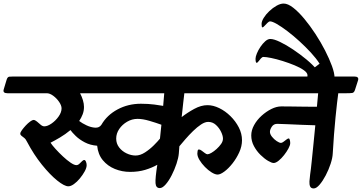

<svg xmlns="http://www.w3.org/2000/svg" viewBox="-75 -1036 2034 1079"><path d="M-54 -534 -38 -587Q-33 -604 -23 -605Q-13 -606 0 -606H1365Q1393 -606 1386 -584L1369 -531Q1364 -515 1353 -513.5Q1342 -512 1320 -512H961Q958 -491 954.5 -456.5Q951 -422 946 -378Q978 -403 1016.5 -424Q1055 -445 1091 -445Q1123 -445 1157 -428.5Q1191 -412 1220 -383.5Q1249 -355 1267 -320Q1285 -285 1285 -248Q1285 -214 1269.5 -180Q1254 -146 1231.5 -117.5Q1209 -89 1186 -72Q1163 -55 1148 -55Q1134 -55 1114.5 -67Q1095 -79 1076.5 -98Q1058 -117 1046 -137Q1034 -157 1034 -173Q1034 -179 1035.5 -187.5Q1037 -196 1043 -196Q1049 -196 1058 -189.5Q1067 -183 1076 -176Q1085 -169 1091 -169Q1099 -169 1113 -177Q1127 -185 1142 -198.5Q1157 -212 1167.5 -227Q1178 -242 1178 -257Q1178 -273 1167.5 -295Q1157 -317 1138.5 -334Q1120 -351 1095 -351Q1077 -351 1055 -336.5Q1033 -322 1010 -299.5Q987 -277 967 -254Q947 -231 933 -214L930 -174Q928 -149 917 -116Q906 -83 890 -51.5Q874 -20 856 0.5Q838 21 823 21Q801 21 799 -6.5Q797 -34 809 -110Q779 -93 741 -81.5Q703 -70 656 -70Q611 -70 570.5 -86.5Q530 -103 503 -135.5Q476 -168 471 -217Q432 -220 401.5 -236Q371 -252 350.5 -272Q330 -292 321 -305Q292 -281 261.5 -263Q231 -245 209 -234Q218 -220 237 -199Q256 -178 278.5 -157Q301 -136 321.5 -122Q342 -108 354 -108Q363 -108 371 -115.5Q379 -123 386 -130Q393 -137 398 -137Q404 -137 408 -127.5Q412 -118 412 -108Q412 -93 401 -73Q390 -53 374 -33.5Q358 -14 340.5 -1.5Q323 11 309 11Q287 11 246.5 -21.5Q206 -54 160.5 -110.5Q115 -167 77 -239Q70 -254 61 -261Q52 -268 45.5 -273Q39 -278 39 -285Q39 -292 48 -304.5Q57 -317 69.5 -330.5Q82 -344 94.5 -353Q107 -362 113 -362Q122 -362 132.5 -353Q143 -344 153.5 -335Q164 -326 174 -326Q192 -326 215 -342Q238 -358 254.5 -381.5Q271 -405 271 -427Q271 -443 257.5 -463Q244 -483 224.5 -497.5Q205 -512 188 -512H-33Q-61 -512 -54 -534ZM370 -356Q387 -343 411.5 -331.5Q436 -320 459.5 -318.5Q483 -317 495 -335Q526 -389 585.5 -421Q645 -453 717 -453Q758 -453 792.5 -448.5Q827 -444 842 -441L848 -512H375Q385 -493 391 -473Q397 -453 397 -435Q397 -413 389.5 -393.5Q382 -374 370 -356ZM578 -257Q578 -229 594.5 -207.5Q611 -186 636.5 -174Q662 -162 687 -162Q713 -162 740 -179.5Q767 -197 789.5 -219.5Q812 -242 824 -257L832 -335Q802 -346 764.5 -357Q727 -368 698 -368Q667 -368 639.5 -352Q612 -336 595 -311Q578 -286 578 -257Z M1652 -600Q1652 -602 1652.5 -605Q1653 -608 1653 -613Q1653 -627 1632.5 -641.5Q1612 -656 1580.5 -669Q1549 -682 1514 -693Q1479 -704 1449.5 -710Q1420 -716 1405 -716Q1399 -716 1391.5 -708Q1384 -700 1378 -691.5Q1372 -683 1367 -683Q1364 -683 1362.5 -689.5Q1361 -696 1361 -706Q1361 -717 1368.5 -735.5Q1376 -754 1388.5 -772.5Q1401 -791 1415.5 -804Q1430 -817 1444 -817Q1464 -817 1498.5 -800.5Q1533 -784 1572.5 -757.5Q1612 -731 1647.5 -701.5Q1683 -672 1705.5 -644.5Q1728 -617 1728 -600ZM1727 -600Q1728 -602 1720.5 -612Q1713 -622 1703.5 -634Q1694 -646 1688 -653L1721 -678Q1702 -708 1672 -740.5Q1642 -773 1607.5 -804.5Q1573 -836 1540 -861Q1507 -886 1481 -901Q1455 -916 1442 -916Q1437 -916 1428 -907.5Q1419 -899 1411.5 -890.5Q1404 -882 1400 -882Q1395 -882 1395 -901Q1395 -916 1407 -935.5Q1419 -955 1438.5 -973.5Q1458 -992 1479.5 -1004Q1501 -1016 1519 -1016Q1543 -1016 1573 -992.5Q1603 -969 1635 -930.5Q1667 -892 1697.5 -845.5Q1728 -799 1752 -752Q1776 -705 1790.5 -665Q1805 -625 1805 -600Z M1266 -534 1282 -587Q1287 -604 1297 -605Q1307 -606 1321 -606H1916Q1944 -606 1937 -584L1920 -531Q1915 -515 1904 -513.5Q1893 -512 1871 -512H1826Q1823 -491 1819 -456Q1815 -421 1810.5 -376Q1806 -331 1802 -279.5Q1798 -228 1795 -174Q1794 -149 1783 -115.5Q1772 -82 1755.5 -50.5Q1739 -19 1721 2Q1703 23 1688 23Q1673 23 1668 12Q1663 1 1664 -17Q1665 -35 1668 -56Q1672 -82 1676.5 -127Q1681 -172 1686.5 -225.5Q1692 -279 1697 -332Q1665 -333 1622 -334.5Q1579 -336 1541 -338Q1503 -340 1483 -340Q1463 -340 1452.5 -324Q1442 -308 1442 -295Q1442 -282 1453.5 -267.5Q1465 -253 1480 -243Q1495 -233 1504 -233Q1510 -233 1518.5 -239.5Q1527 -246 1535 -252Q1543 -258 1547 -258Q1552 -258 1554 -248.5Q1556 -239 1556 -232Q1556 -220 1546 -201.5Q1536 -183 1521.5 -164.5Q1507 -146 1491 -133Q1475 -120 1463 -120Q1452 -120 1431.5 -132Q1411 -144 1389 -165.5Q1367 -187 1352 -215Q1337 -243 1337 -275Q1337 -304 1353 -333Q1369 -362 1395 -385.5Q1421 -409 1450 -423.5Q1479 -438 1506 -438Q1529 -438 1564 -437.5Q1599 -437 1637.5 -436.5Q1676 -436 1706 -436L1713 -512H1287Q1259 -512 1266 -534Z"/></svg>

Font: Alkatra
Style: Regular
Weight: 400
Designer: Suman Bhandary
Version: Version 1.100;gftools[0.9.22]